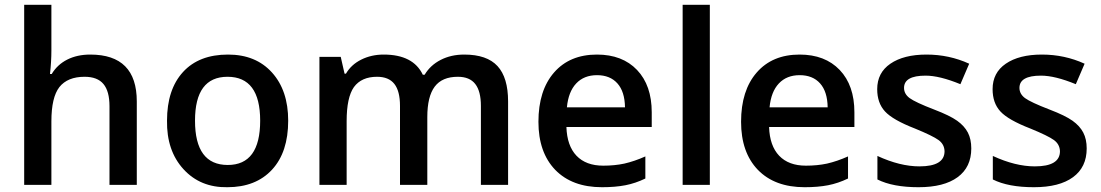

<svg xmlns="http://www.w3.org/2000/svg" viewBox="-20 -780 4646 810"><path d="M557.1 -352.1V0H441.9V-332Q441.9 -395 416.5 -425.5Q391.1 -456.1 336.9 -456.1Q265.1 -456.1 230.5 -412.6Q196.8 -369.1 196.8 -268.1V0H82V-759.8H196.8V-566.9Q196.8 -520.5 190.9 -467.8H198.2Q221.7 -507.3 263.7 -528.6Q305.7 -549.8 360.8 -549.8Q557.1 -549.8 557.1 -352.1Z M1195.8 -271Q1195.8 -138.2 1127.9 -64.5Q1059.6 9.8 939 9.8Q825.2 11.7 753.9 -66.4Q682.6 -144.5 684.6 -271Q684.6 -402.3 752 -476.1Q819.3 -549.8 941.9 -549.8Q1059.1 -549.8 1127.4 -474.1Q1195.8 -398.4 1195.8 -271ZM802.7 -271Q802.7 -84 940.9 -84Q1077.6 -84 1077.6 -271Q1077.6 -456.1 939.9 -456.1Q802.7 -456.1 802.7 -271Z M1782.7 -286.1V0H1667.5V-333Q1667.5 -395.5 1643.8 -425.8Q1620.1 -456.1 1570.8 -456.1Q1504.9 -456.1 1473.1 -412.6Q1442.4 -369.1 1442.4 -269V0H1327.6V-540H1417.5L1433.6 -469.2H1439.5Q1461.4 -507.3 1504.2 -528.6Q1546.9 -549.8 1598.6 -549.8Q1723.1 -549.8 1763.7 -464.8H1771.5Q1795.4 -504.9 1839.1 -527.3Q1882.8 -549.8 1938.5 -549.8Q2034.2 -549.8 2078.9 -501.2Q2123.5 -452.6 2123.5 -352.1V0H2008.8V-333Q2008.8 -395 1985.1 -425.5Q1961.4 -456.1 1911.6 -456.1Q1845.2 -456.1 1814 -414.6Q1782.7 -373 1782.7 -286.1Z M2519.5 9.8Q2393.6 9.8 2322.3 -63.5Q2251.5 -137.2 2251.5 -266.1Q2251.5 -398.4 2317.4 -474.1Q2383.3 -549.8 2498.5 -549.8Q2605.5 -549.8 2667.5 -484.9Q2729.5 -419.9 2729.5 -306.2V-244.1H2369.6Q2372.1 -165 2412.1 -123Q2452.1 -81.1 2524.9 -81.1Q2572.8 -81.1 2613.8 -89.8Q2656.7 -99.6 2702.6 -120.1V-26.9Q2661.1 -6.8 2618.4 1.5Q2575.7 9.8 2519.5 9.8ZM2498.5 -462.9Q2443.8 -462.9 2410.9 -428Q2377.9 -393.1 2371.6 -327.1H2616.7Q2615.7 -393.6 2584.7 -428.2Q2553.7 -462.9 2498.5 -462.9Z M2974.6 -759.8V0H2859.9V-759.8Z M3374.5 9.8Q3248.5 9.8 3177.2 -63.5Q3106.4 -137.2 3106.4 -266.1Q3106.4 -398.4 3172.4 -474.1Q3238.3 -549.8 3353.5 -549.8Q3460.4 -549.8 3522.5 -484.9Q3584.5 -419.9 3584.5 -306.2V-244.1H3224.6Q3227.1 -165 3267.1 -123Q3307.1 -81.1 3379.9 -81.1Q3427.7 -81.1 3468.8 -89.8Q3511.7 -99.6 3557.6 -120.1V-26.9Q3516.1 -6.8 3473.4 1.5Q3430.7 9.8 3374.5 9.8ZM3353.5 -462.9Q3298.8 -462.9 3265.9 -428Q3232.9 -393.1 3226.6 -327.1H3471.7Q3470.7 -393.6 3439.7 -428.2Q3408.7 -462.9 3353.5 -462.9Z M4077.6 -153.8Q4077.6 -74.7 4020 -32.5Q3962.4 9.8 3855 9.8Q3746.6 9.8 3681.6 -22.9V-122.1Q3776.9 -78.1 3858.9 -78.1Q3964.8 -78.1 3964.8 -142.1Q3963.9 -171.4 3939.5 -189.2Q3915 -207 3839.8 -237.8Q3746.6 -273.9 3713.4 -310.1Q3680.7 -345.7 3680.7 -403.8Q3680.7 -473.1 3736.3 -511.2Q3792.5 -549.8 3888.7 -549.8Q3984.4 -549.8 4068.8 -511.2L4031.7 -424.8Q3943.8 -460.9 3884.8 -460.9Q3793.9 -460.9 3793.9 -409.2Q3793.9 -383.8 3817.4 -366.2Q3842.3 -348.1 3920.9 -317.9Q3987.3 -292.5 4018.1 -270.5Q4048.8 -248.5 4063.2 -220.7Q4077.6 -192.9 4077.6 -153.8Z M4564.5 -153.8Q4564.5 -74.7 4506.8 -32.5Q4449.2 9.8 4341.8 9.8Q4233.4 9.8 4168.5 -22.9V-122.1Q4263.7 -78.1 4345.7 -78.1Q4451.7 -78.1 4451.7 -142.1Q4450.7 -171.4 4426.3 -189.2Q4401.9 -207 4326.7 -237.8Q4233.4 -273.9 4200.2 -310.1Q4167.5 -345.7 4167.5 -403.8Q4167.5 -473.1 4223.1 -511.2Q4279.3 -549.8 4375.5 -549.8Q4471.2 -549.8 4555.7 -511.2L4518.6 -424.8Q4430.7 -460.9 4371.6 -460.9Q4280.8 -460.9 4280.8 -409.2Q4280.8 -383.8 4304.2 -366.2Q4329.1 -348.1 4407.7 -317.9Q4474.1 -292.5 4504.9 -270.5Q4535.6 -248.5 4550 -220.7Q4564.5 -192.9 4564.5 -153.8Z"/></svg>

Font: Open Sans
Style: SemiBold
Weight: 600
Foundry: Ascender Corporation
Version: Version 1.10